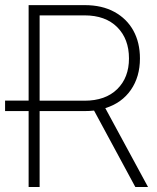

<svg xmlns="http://www.w3.org/2000/svg" viewBox="-32 -748 629 768"><path d="M82.5 0V-303.7H-11.7V-345.7H82.5V-727.5H307.1Q376 -727.5 425.5 -700.4Q475.1 -673.3 501.5 -625.5Q527.8 -577.6 527.8 -514.2Q527.8 -440.9 491.5 -388.4Q455.1 -335.9 389.2 -315.4L560.1 0H509.3L344.2 -305.7Q326.2 -303.7 307.1 -303.7H126.5V0ZM126.5 -345.2H306.2Q389.6 -345.2 436.8 -391.4Q483.9 -437.5 483.9 -514.2Q483.9 -592.3 436.8 -639.4Q389.6 -686.5 306.2 -686.5H126.5Z"/></svg>

Font: Inter Display Extra Light
Style: Regular
Weight: 200
Designer: Rasmus Andersson
Foundry: rsms
Version: Version 4.000;git-4fc901f